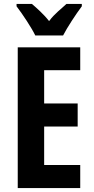

<svg xmlns="http://www.w3.org/2000/svg" viewBox="-20 -954 475 974"><path d="M159 -774H300C321 -815 365 -882 395 -922V-934H317C292 -910 258 -886 229 -847C201 -883 164 -915 142 -934H64V-922C94 -883 141 -812 159 -774ZM387 0V-117H204V-312H374V-429H204V-598H387V-714H70V0Z"/></svg>

Font: Noto Sans Gurmukhi ExtraCondensed
Style: Bold
Weight: 700
Width: 2
Designer: Jelle Bosma - Monotype Design Team
Foundry: Monotype Imaging Inc.
Version: Version 2.004